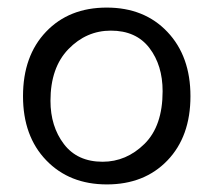

<svg xmlns="http://www.w3.org/2000/svg" viewBox="-20 -484 568 509"><path d="M41 -229Q41 -335.9 102.1 -399.9Q163.1 -463.9 262.9 -463.9Q362.8 -463.9 423.8 -399.4Q484.9 -335 484.9 -229Q484.9 -122.1 423.8 -58.6Q362.8 4.9 263.2 4.9Q164.1 4.9 102.5 -59.1Q41 -123 41 -229ZM113.8 -216.8Q113.8 -148.9 149.4 -102.1Q185.1 -55.2 252 -55.2Q314.9 -55.2 363 -102.5Q411.1 -149.9 411.1 -242.2Q411.1 -311 376 -356.9Q340.8 -402.8 273.9 -402.8Q209 -402.8 161.4 -353.8Q113.8 -304.7 113.8 -216.8Z"/></svg>

Font: CMU Concrete
Style: Roman
Weight: 500
Version: Version 0.7.0